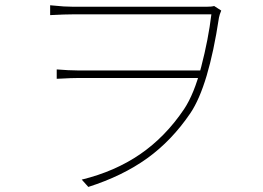

<svg xmlns="http://www.w3.org/2000/svg" viewBox="-20 -699 1017 742"><path d="M184.6 -677.7Q228.5 -672.9 263.7 -672.9H777.3Q797.9 -672.9 807.6 -675.8L835 -658.2Q828.1 -641.6 826.2 -630.9Q786.1 -366.2 715.8 -261.7Q643.6 -155.3 548.3 -86.9Q453.1 -18.6 321.3 23.4L295.9 -4.9Q423.8 -36.1 521.5 -103Q619.1 -169.9 691.4 -277.3Q730.5 -335.9 757.8 -441.4Q785.2 -546.9 796.9 -643.6H263.7Q231.4 -643.6 173.8 -640.6V-678.7ZM278.3 -397.5Q254.9 -397.5 221.7 -395.5L199.2 -394.5V-430.7Q248 -426.8 278.3 -426.8H772.5L765.6 -397.5Z"/></svg>

Font: Min Sans VF VF
Style: Regular
Weight: 400
Designer: Jinseong-Kim, NotoSansCJK, Nunito
Foundry: Jinseong-Kim
Version: Version 1.420;Glyphs 3.1.2 (3151)